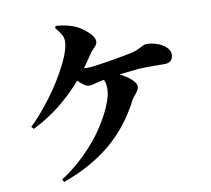

<svg xmlns="http://www.w3.org/2000/svg" viewBox="-91 -916 1183 1079"><g transform="rotate(-10 500.0 -377.0)"><path d="M289.1 -801.8 294.9 -813Q367.7 -807.1 413.1 -784.2Q447.8 -765.6 475.8 -738.5Q503.9 -711.4 503.9 -688Q503.9 -676.8 497.8 -668Q491.7 -659.2 479.2 -646.7Q466.8 -634.3 459 -622.1Q425.8 -572.3 410.2 -551.8Q425.8 -549.8 431.2 -549.8Q459.5 -549.8 549.8 -564.7Q640.1 -579.6 687 -589.8Q713.4 -595.2 740.2 -609.6Q767.1 -624 775.9 -624Q804.2 -624 834 -615Q863.8 -606 886.5 -586.4Q909.2 -566.9 909.2 -542Q909.2 -521.5 897.5 -508.3Q885.7 -495.1 858.9 -495.1Q849.1 -495.1 816.9 -495.6Q784.7 -496.1 759.8 -495.8Q734.9 -495.6 711.9 -494.1Q691.4 -492.7 600.1 -481.9Q640.1 -462.4 665 -439.2Q689.9 -416 689.9 -397.9Q689.9 -382.3 670.9 -359.1Q651.9 -335.9 648.9 -330.1Q575.7 -186.5 462.9 -92.3Q350.1 2 189 59.1L180.2 43.9Q254.4 -3.4 320.3 -68.8Q386.2 -134.3 428.2 -197.5Q470.2 -260.7 494.6 -317.9Q519 -375 519 -413.1Q519 -449.7 508.8 -466.8L485.8 -462.9Q476.6 -460.9 455.3 -455.1Q434.1 -449.2 423.8 -449.2Q397.5 -449.2 359.9 -488.8Q235.4 -344.2 73.2 -264.2L61 -277.8Q121.1 -335.4 182.6 -417.7Q244.1 -500 287.6 -585.2Q331.1 -670.4 331.1 -721.2Q331.1 -738.8 322.3 -755.4Q313.5 -772 289.1 -801.8Z"/></g></svg>

Font: Noto Serif JP Black
Style: Regular
Weight: 900
Designer: Ryoko NISHIZUKA  (kana & ideographs); Frank Grießhammer (Latin, Greek & Cyrillic); Wenlong ZHANG  (bopomofo); Sandoll Co
Foundry: Adobe Systems Incorporated
Version: Version 1.001;PS 1.001;hotconv 16.6.54;makeotf.lib2.5.65590